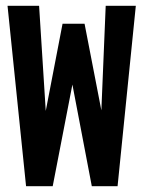

<svg xmlns="http://www.w3.org/2000/svg" viewBox="-20 -643 490 663"><path d="M70 0 6 -623H115L138 -260L196 -561H272L330 -262L345 -623H449L386 0H297L230 -351L162 0Z"/></svg>

Font: Inconsolata SemiCondensed Black
Style: Regular
Weight: 900
Width: 4
Monospace: yes
Designer: Raph Levien, Cyreal, Brenton Simpson
Foundry: Raph Levien, Cyreal, Google
Version: Version 3.001; ttfautohint (v1.8.2.53-6de2)